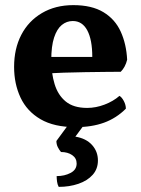

<svg xmlns="http://www.w3.org/2000/svg" viewBox="-20 -487 551 749"><path d="M275 9Q191 9 138 -22Q85 -53 60 -106.5Q35 -160 35 -226Q35 -297 63 -351Q91 -405 143.5 -436Q196 -467 266 -467Q338 -467 383.5 -439.5Q429 -412 451 -363.5Q473 -315 476 -254Q469 -225 451 -207Q426 -207 390 -206.5Q354 -206 312.5 -205.5Q271 -205 228.5 -203.5Q186 -202 148 -199V-265H340Q340 -332 320.5 -368.5Q301 -405 264 -405Q240 -405 221 -389.5Q202 -374 191 -340.5Q180 -307 180 -253Q180 -202 193 -159Q206 -116 236.5 -91Q267 -66 320 -66Q354 -66 388 -79Q422 -92 446 -113Q455 -108 463 -93Q471 -78 471 -63Q434 -26 386 -8.5Q338 9 275 9ZM209 242Q204 233 202.5 221Q201 209 201 200Q232 200 255.5 187.5Q279 175 279 151Q279 130 261.5 118Q244 106 218 106Q211 98 205.5 87Q200 76 200 63L258 -16H320L274 46Q316 53 339 78.5Q362 104 362 139Q362 172 341.5 195Q321 218 286 230Q251 242 209 242Z"/></svg>

Font: Vollkorn
Style: Bold
Weight: 700
Designer: Friedrich Althausen
Foundry: Friedrich Althausen
Version: Version 5.000